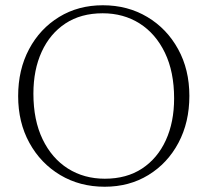

<svg xmlns="http://www.w3.org/2000/svg" viewBox="-20 -700 789 730"><path d="M371 -680Q465.5 -680 540 -635.5Q614.5 -591 657.2 -513.2Q700 -435.5 700 -335.5Q700 -235 658.5 -157Q617 -79 544.2 -34.5Q471.5 10 378 10Q283.5 10 209 -34.5Q134.5 -79 91.8 -156.8Q49 -234.5 49 -334.5Q49 -435 90.5 -513Q132 -591 204.8 -635.5Q277.5 -680 371 -680ZM378.5 -20.5Q461.5 -20.5 520.2 -59.2Q579 -98 610.5 -166.8Q642 -235.5 642 -326Q642 -427 607 -499.5Q572 -572 510.8 -610.8Q449.5 -649.5 370.5 -649.5Q287.5 -649.5 228.8 -610.8Q170 -572 138.5 -503.2Q107 -434.5 107 -344Q107 -243 142 -170.5Q177 -98 238.2 -59.2Q299.5 -20.5 378.5 -20.5Z"/></svg>

Font: Newsreader Text Light
Style: Regular
Weight: 300
Designer: Hugues Gentile
Foundry: Production Type
Version: Version 1.002